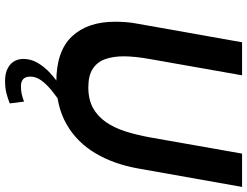

<svg xmlns="http://www.w3.org/2000/svg" viewBox="-126 -614 951 738"><g transform="rotate(90 349.0 -244.5)"><path d="M294 14Q176 14 119.5 -46Q63 -106 63 -212Q63 -229 64.5 -252Q66 -275 71 -300L142 -700H269L206 -343Q201 -314 198.5 -290Q196 -266 196 -245Q196 -204 207 -173.5Q218 -143 244 -126Q270 -109 315 -109Q362 -109 394.5 -127Q427 -145 449 -177Q471 -209 484.5 -251.5Q498 -294 507 -343L570 -700H698L627 -300Q610 -205 567.5 -134.5Q525 -64 456.5 -25Q388 14 294 14ZM309 0H371Q348 15 325.5 33.5Q303 52 288.5 72Q274 92 274 114Q274 150 311 150Q328 150 341.5 147Q355 144 370 138L377 193Q360 200 339 205.5Q318 211 290 211Q253 211 230 193Q207 175 206 141Q206 112 221 86Q236 60 260 38Q284 16 309 0Z"/></g></svg>

Font: Cabin VF Beta
Style: Italic
Weight: 400
Italic angle: -7°
Designer: Pablo Impallari
Foundry: Pablo Impallari. http://www.impallari.com Igino Marini. http://www.ikern.com
Version: Version 2.300